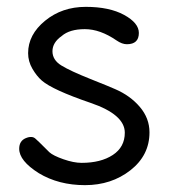

<svg xmlns="http://www.w3.org/2000/svg" viewBox="-20 -530 495 560"><path d="M416 -144Q416 -77 360.5 -33.5Q305 10 228 10Q151 10 93 -25Q36 -61 36 -96Q36 -119 55 -127Q74 -135 84 -125Q86 -124 124 -86Q135 -76 165 -65.5Q195 -55 218 -55Q274 -55 309 -78Q344 -101 344 -143Q344 -196 244 -230Q133 -268 102 -295Q87 -308 74.5 -329.5Q62 -351 62 -375Q62 -429 111.5 -469.5Q161 -510 230 -510Q299 -510 342 -486.5Q385 -463 385 -434Q385 -401 350 -401Q336 -401 320 -412Q272 -445 227.5 -445Q183 -445 160 -425Q133 -406 133 -380.5Q133 -355 159 -339Q185 -323 244 -299.5Q303 -276 316 -270Q360 -251 388 -218Q416 -185 416 -144Z"/></svg>

Font: Delius Swash Caps
Style: Regular
Weight: 400
Designer: Natalia Raices
Foundry: Natalia Raices
Version: Version 1.002